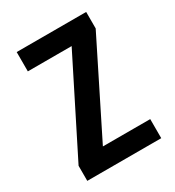

<svg xmlns="http://www.w3.org/2000/svg" viewBox="-138 -623 642 706"><g transform="rotate(-30 183.5 -270.0)"><path d="M341 0H27V-64L225 -458H39V-540H334V-470L140 -81H341Z"/></g></svg>

Font: Noto Sans Condensed Medium
Style: Regular
Weight: 500
Width: 3
Designer: Monotype Design Team
Foundry: Monotype Imaging Inc.
Version: Version 2.013; ttfautohint (v1.8.4.7-5d5b)